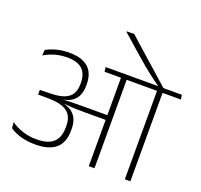

<svg xmlns="http://www.w3.org/2000/svg" viewBox="-148 -1053 1273 1219"><g transform="rotate(20 488.5 -443.5)"><path d="M507 -887V-882L643 -762.5Q665.5 -743 686.2 -725.5Q707 -708 727.5 -691.8Q748 -675.5 769 -659.8Q790 -644 813 -628V-620.5H850V-626.5Q833 -641 804 -667Q775 -693 739.8 -724.2Q704.5 -755.5 669.2 -786.8Q634 -818 604.2 -844.5Q574.5 -871 557 -887ZM853.5 0V-607.5H816V0ZM977 -597.5 973 -628H692L696.5 -597.5ZM733.5 -597.5 730 -628H458L461.5 -597.5ZM572.5 0H611V-609H572.5ZM28.5 -99.5 32 -59.5Q65.5 -37 108.5 -25Q151.5 -13 205 -13Q296.5 -13 343 -52.5Q389.5 -92 389.5 -174.5V-185.5Q389.5 -229 373.5 -258.8Q357.5 -288.5 325.2 -305.2Q293 -322 243.5 -326.5L243 -338Q289.5 -340.5 320.5 -356.5Q351.5 -372.5 367 -402.5Q382.5 -432.5 382.5 -476V-484Q382.5 -532 364.5 -565.5Q346.5 -599 308.5 -617Q270.5 -635 211.5 -635Q166.5 -635 128 -625.2Q89.5 -615.5 57 -597.5L54 -559.5Q91.5 -581.5 129.5 -591.8Q167.5 -602 209 -602Q280 -602 312.2 -570.2Q344.5 -538.5 344.5 -480V-472Q344.5 -430.5 328.2 -404Q312 -377.5 277.5 -364.5Q243 -351.5 188 -350.5L114.5 -349V-317.5L191.5 -316.5Q245.5 -315.5 281 -302.2Q316.5 -289 333.8 -262Q351 -235 351 -192V-180.5Q351 -133.5 334 -103.8Q317 -74 283.8 -60.2Q250.5 -46.5 202 -46.5Q151.5 -46.5 109 -60Q66.5 -73.5 28.5 -99.5ZM239 -342V-322.5L280 -316L281 -320Q304.5 -317.5 326.5 -315.8Q348.5 -314 372.5 -313.2Q396.5 -312.5 424.5 -312.5H588.5V-344.5H424Q395.5 -344.5 370.8 -344.2Q346 -344 322.2 -343.5Q298.5 -343 272.5 -341.5L272 -345Z"/></g></svg>

Font: Anek Devanagari ExtraLight
Style: Regular
Weight: 250
Designer: Kailash Malviya (Devanagari) & Yesha Goshar (Latin)
Foundry: Ek Type
Version: Version 1.003